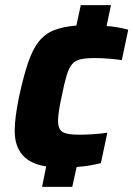

<svg xmlns="http://www.w3.org/2000/svg" viewBox="-20 -716 517 744"><path d="M143 8 159 -71Q37 -90 37 -209Q37 -237 41.5 -270Q46 -303 54 -342Q71 -420 88.5 -472Q106 -524 130 -554.5Q154 -585 189.5 -599Q225 -613 276 -617L293 -696H410L393 -615Q413 -614 433.5 -610.5Q454 -607 477 -601L452 -483Q433 -486 404 -488.5Q375 -491 349 -491Q314 -491 293 -486.5Q272 -482 259.5 -467.5Q247 -453 238 -423Q229 -393 219 -342Q212 -311 208.5 -287.5Q205 -264 205 -248Q205 -214 223.5 -204Q242 -194 286 -194Q311 -194 342 -196Q373 -198 396 -202L371 -84Q351 -79 329 -75Q307 -71 277 -69L260 8Z"/></svg>

Font: Saira
Style: Bold Italic
Weight: 700
Italic angle: -12°
Designer: Hector Gatti with collaboration of the Omnibus-Type team
Foundry: Omnibus-Type
Version: Version 1.100; ttfautohint (v1.8.3)